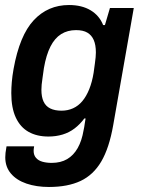

<svg xmlns="http://www.w3.org/2000/svg" viewBox="-20 -558 561 765"><path d="M175 187Q125 187 85.5 173.5Q46 160 23.5 133.5Q1 107 1 69Q1 61 2 51Q3 41 6 25H116Q115 31 114.5 35Q114 39 114 43Q114 60 123.5 71Q133 82 149.5 86.5Q166 91 186 91Q222 91 247.5 76Q273 61 289.5 32Q306 3 313 -39Q316 -52 317.5 -64.5Q319 -77 321 -86H316Q299 -63 277.5 -46.5Q256 -30 229.5 -22Q203 -14 173 -14Q127 -14 94 -32.5Q61 -51 43 -89.5Q25 -128 25 -187Q25 -207 27 -231Q29 -255 34 -283Q58 -417 114.5 -477.5Q171 -538 255 -538Q306 -538 341 -517Q376 -496 391 -458H398L418 -526H513L431 -59Q415 32 383.5 85.5Q352 139 301 163Q250 187 175 187ZM225 -117Q250 -117 271 -126.5Q292 -136 308 -155Q324 -174 335.5 -202.5Q347 -231 353 -268Q356 -290 358 -304.5Q360 -319 361 -329.5Q362 -340 362 -349Q362 -379 353.5 -398.5Q345 -418 328 -428Q311 -438 283 -438Q249 -438 223.5 -422Q198 -406 181 -372.5Q164 -339 155 -287Q152 -264 149.5 -248Q147 -232 146 -221Q145 -210 145 -200Q145 -172 153.5 -153.5Q162 -135 180 -126Q198 -117 225 -117Z"/></svg>

Font: Archivo SemiCondensed SemiBold
Style: Italic
Weight: 600
Width: 4
Italic angle: -10°
Designer: Hector Gatti
Foundry: Omnibus-Type
Version: Version 2.001